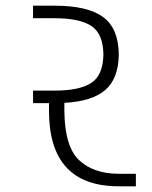

<svg xmlns="http://www.w3.org/2000/svg" viewBox="-20 -654 534 674"><path d="M457 -44V0H397Q152 0 152 -265V-292H96V-336H173Q259 -336 300.5 -363Q342 -390 343 -463Q342 -536 300.5 -563Q259 -590 173 -590H96V-634H173Q287 -634 341.5 -594.5Q396 -555 397 -463Q396 -378 349.5 -338Q303 -298 206 -293V-265Q207 -139 258 -91.5Q309 -44 397 -44Z"/></svg>

Font: Biryani UltraLight
Style: Regular
Weight: 250
Designer: Dan Reynolds and Mathieu Réguer
Foundry: Dan Reynolds and Mathieu Réguer
Version: Version 1.003; ttfautohint (v1.1) -l 5 -r 5 -G 72 -x 0 -D la